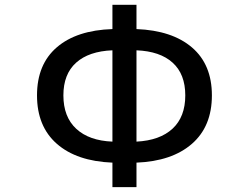

<svg xmlns="http://www.w3.org/2000/svg" viewBox="-20 -770 1040 803"><path d="M550.8 -559.6V-177.7Q648.4 -182.6 701.7 -231.9Q754.9 -281.2 754.9 -371.1Q754.9 -460 702.1 -507.8Q649.4 -555.7 550.8 -559.6ZM450.2 -177.7V-559.6Q351.6 -555.7 298.3 -507.8Q245.1 -460 245.1 -371.1Q245.1 -281.2 298.8 -231.4Q352.5 -181.6 450.2 -177.7ZM550.8 -750V-648.4Q700.2 -642.6 783.2 -571.3Q866.2 -500 866.2 -371.1Q866.2 -241.2 782.7 -168.5Q699.2 -95.7 550.8 -89.8V12.7H450.2V-89.8Q300.8 -95.7 217.8 -168.5Q134.8 -241.2 134.8 -371.1Q134.8 -501 217.8 -572.3Q300.8 -643.6 450.2 -648.4V-750Z"/></svg>

Font: Gen Shin Gothic Monospace Medium
Style: Regular
Weight: 500
Designer: [Source Han Sans]
Ryoko NISHIZUKA  (kana & ideographs); Paul D. Hunt (Latin, Greek & Cyrillic); Wenlong ZHANG  (bopomofo
Version: Version 1.002.20150607